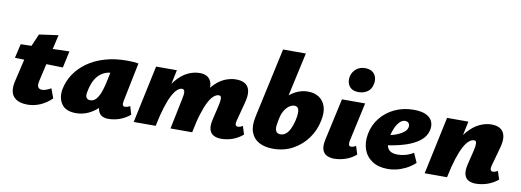

<svg xmlns="http://www.w3.org/2000/svg" viewBox="-58 -1049 3806 1403"><g transform="rotate(10 1844.5 -347.5)"><path d="M180 10Q106 10 74.5 -28Q43 -66 60 -141L113 -369L173 -509L315 -529L234 -174Q227 -143 235.5 -129Q244 -115 266 -115Q278 -115 296.5 -121.5Q315 -128 331 -138L357 -67Q318 -29 272.5 -9.5Q227 10 180 10ZM30 -311 54 -416 414 -426 387 -302Z M539 10Q462 10 431 -35.5Q400 -81 412 -147Q424 -207 458 -258.5Q492 -310 547 -349.5Q602 -389 676 -411Q750 -433 840 -433Q870 -433 889.5 -431.5Q909 -430 926 -427L867 -138Q859 -98 883 -98Q890 -98 899.5 -100.5Q909 -103 921 -110L939 -49Q903 -19 862 -4.5Q821 10 778 10Q750 10 730 -1.5Q710 -13 702 -40.5Q694 -68 703 -117L730 -249L816 -277Q801 -210 773.5 -157Q746 -104 709 -66.5Q672 -29 628.5 -9.5Q585 10 539 10ZM624 -101Q642 -101 656 -110.5Q670 -120 682.5 -140.5Q695 -161 705.5 -195Q716 -229 726 -278L746 -377L804 -320Q792 -324 781 -325Q770 -326 758 -326Q719 -326 690.5 -312.5Q662 -299 642.5 -275.5Q623 -252 611 -221Q599 -190 593 -154Q588 -125 597.5 -113Q607 -101 624 -101Z M1615 10Q1584 10 1561 -1.5Q1538 -13 1529 -41Q1520 -69 1531 -117L1557 -228Q1565 -264 1563.5 -282Q1562 -300 1545 -300Q1528 -300 1509 -284.5Q1490 -269 1471.5 -234.5Q1453 -200 1434.5 -142Q1416 -84 1400 0H1341Q1366 -130 1400.5 -215Q1435 -300 1476 -348Q1517 -396 1561.5 -416Q1606 -436 1650 -436Q1692 -436 1717.5 -419.5Q1743 -403 1750 -369Q1757 -335 1743 -283L1705 -138Q1700 -120 1704 -109Q1708 -98 1721 -98Q1728 -98 1736.5 -100.5Q1745 -103 1757 -110L1776 -49Q1741 -19 1700 -4.5Q1659 10 1615 10ZM966 0 1057 -427H1211L1122 0ZM1073 0Q1097 -126 1130.5 -210Q1164 -294 1205 -343.5Q1246 -393 1290.5 -414.5Q1335 -436 1380 -436Q1439 -436 1460.5 -396Q1482 -356 1463 -283L1394 0H1239L1286 -228Q1294 -263 1291.5 -281.5Q1289 -300 1272 -300Q1256 -300 1238 -284.5Q1220 -269 1201.5 -234.5Q1183 -200 1164.5 -142Q1146 -84 1129 0Z M2001 16Q1940 16 1897.5 -7Q1855 -30 1838 -76Q1821 -122 1836 -192L1949 -711H2118L2047 -388Q2068 -405 2089.5 -416.5Q2111 -428 2134.5 -434Q2158 -440 2181 -440Q2231 -440 2265 -417.5Q2299 -395 2313 -352Q2327 -309 2313 -246Q2299 -174 2256 -114.5Q2213 -55 2148 -19.5Q2083 16 2001 16ZM2003 -185Q1996 -151 1998.5 -132Q2001 -113 2011.5 -105Q2022 -97 2035 -97Q2058 -97 2075.5 -110.5Q2093 -124 2106.5 -151Q2120 -178 2129 -216Q2137 -252 2137 -275Q2137 -298 2128.5 -309.5Q2120 -321 2102 -321Q2091 -321 2077.5 -315Q2064 -309 2051 -296.5Q2038 -284 2026.5 -263.5Q2015 -243 2009 -215Z M2453 10Q2423 10 2399.5 -1.5Q2376 -13 2366.5 -41Q2357 -69 2368 -118L2436 -427H2608L2545 -139Q2541 -120 2544.5 -109Q2548 -98 2561 -98Q2568 -98 2576.5 -100.5Q2585 -103 2597 -110L2616 -49Q2582 -19 2539 -4.5Q2496 10 2453 10ZM2546 -500Q2511 -500 2491 -515Q2471 -530 2464.5 -554Q2458 -578 2464 -605Q2473 -639 2499.5 -660Q2526 -681 2564 -681Q2598 -681 2618.5 -666Q2639 -651 2646 -626.5Q2653 -602 2646 -574Q2638 -537 2610 -518.5Q2582 -500 2546 -500Z M2854 16Q2783 16 2737 -14.5Q2691 -45 2673 -96.5Q2655 -148 2667 -212Q2680 -280 2722 -332Q2764 -384 2827 -413.5Q2890 -443 2966 -443Q3028 -443 3062 -425Q3096 -407 3106.5 -377.5Q3117 -348 3109 -315Q3098 -269 3057 -236.5Q3016 -204 2952 -183.5Q2888 -163 2807 -152L2790 -223Q2824 -228 2859.5 -239.5Q2895 -251 2920.5 -269Q2946 -287 2951 -309Q2954 -320 2951 -330Q2948 -340 2940 -346Q2932 -352 2919 -352Q2898 -352 2880 -334.5Q2862 -317 2848.5 -288Q2835 -259 2827 -221Q2820 -186 2824 -158.5Q2828 -131 2847.5 -115.5Q2867 -100 2907 -100Q2934 -100 2964 -108Q2994 -116 3023 -134L3054 -64Q3019 -33 2983 -15.5Q2947 2 2914.5 9Q2882 16 2854 16Z M3504 10Q3474 10 3451.5 -1.5Q3429 -13 3420.5 -41Q3412 -69 3423 -117L3450 -228Q3458 -264 3456.5 -282Q3455 -300 3440 -300Q3421 -300 3402 -284Q3383 -268 3364 -233Q3345 -198 3326.5 -140.5Q3308 -83 3291 0H3232Q3257 -130 3292.5 -214.5Q3328 -299 3370.5 -347Q3413 -395 3457.5 -415.5Q3502 -436 3546 -436Q3587 -436 3612 -419Q3637 -402 3644 -368Q3651 -334 3637 -283L3597 -138Q3592 -120 3596 -109Q3600 -98 3613 -98Q3620 -98 3628.5 -100.5Q3637 -103 3649 -110L3669 -49Q3633 -19 3590.5 -4.5Q3548 10 3504 10ZM3125 0 3216 -427H3374L3284 0Z"/></g></svg>

Font: Ysabeau Infant Black
Style: Italic
Weight: 900
Italic angle: -12°
Designer: Christian Thalmann (Catharsis Fonts)
Version: Version 2.001;gftools[0.9.30]; featfreeze: ss01,ss02,lnum